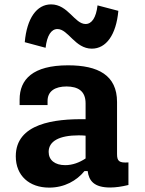

<svg xmlns="http://www.w3.org/2000/svg" viewBox="-20 -844 660 876"><path d="M290.5 -546C130 -546 69.5 -482 69.5 -390V-364.5H197V-383.5C197 -428.5 231.5 -449.5 284 -449.5C334.5 -449 370.5 -430 370.5 -372.5V-300C229 -302.5 52 -281 52 -131C52 -43 113 12 204.5 12C274.5 12 330 -20 365.5 -63.5H380C385.5 -19.5 409 11.5 482.5 11.5C508 11.5 535.5 7.5 566 0V-103C524 -100 514 -108.5 514 -141V-378.5C514 -501 427.5 -546 290.5 -546ZM213 -824C147.5 -824 102.5 -760.5 93 -651.5L188 -626C194.5 -682.5 214 -711.5 242 -711.5C291.5 -711.5 322 -622 399 -622C464.5 -622 510 -685 520 -794.5L425 -819.5C418.5 -763 398.5 -734.5 370.5 -734.5C320.5 -734.5 290.5 -824 213 -824ZM202 -151C202 -200 250.5 -226.5 339.5 -226.5C350.5 -226.5 360.5 -226 370.5 -225V-121C342.5 -102.5 311 -90.5 277.5 -90.5C230.5 -90.5 202 -113.5 202 -151Z"/></svg>

Font: Monaspace Neon
Style: Bold
Weight: 700
Designer: Riley Cran & the Lettermatic Team
Foundry: Lettermatic
Version: Version 1.200 (Monaspace Neon)